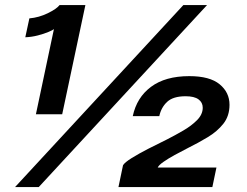

<svg xmlns="http://www.w3.org/2000/svg" viewBox="-20 -758 1000 778"><path d="M326 -737.5 232 -295H125.5L198.5 -640Q194 -636 176.2 -628.5Q158.5 -621 133.5 -614.5Q108.5 -608 82.5 -607L99 -683.5Q138 -687 173.8 -704.5Q209.5 -722 221.5 -737.5ZM41 0 723 -737.5H819L137 0ZM460 0 478.5 -88.5Q485.5 -100 514 -117.8Q542.5 -135.5 581.5 -155.5Q620.5 -175.5 657.5 -193.5Q689 -209.5 722.2 -228.8Q755.5 -248 778.5 -271.2Q801.5 -294.5 801.5 -321.5Q801.5 -343 784.2 -355.5Q767 -368 732 -368Q681.5 -368 657.2 -345.2Q633 -322.5 625.5 -287.5H518Q534 -363 592 -406.2Q650 -449.5 747 -449.5Q830 -449.5 870 -416.5Q910 -383.5 910 -333.5Q910 -288 885 -256.5Q860 -225 821.2 -201.8Q782.5 -178.5 742 -158.5Q714.5 -144.5 688 -130Q661.5 -115.5 642.5 -102.2Q623.5 -89 619 -79H857L840.5 0Z"/></svg>

Font: Epilogue SemiBold
Style: Italic
Weight: 600
Italic angle: -12°
Designer: Tyler Finck
Foundry: Etcetera Type Co
Version: Version 2.111; ttfautohint (v1.8.3)